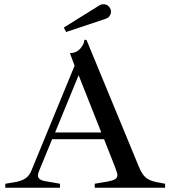

<svg xmlns="http://www.w3.org/2000/svg" viewBox="-20 -886 804 906"><path d="M759 -19V0H427V-19L480 -28Q510 -33 522 -40Q534 -47 534 -59Q534 -69 522 -100L471 -229H226L165 -81Q159 -68 159 -58Q159 -37 194 -31L263 -19V0H5V-19L54 -27Q85 -33 102.5 -46Q120 -59 129 -83L332 -576L310 -635Q341 -636 359.5 -657.5Q378 -679 378 -698H388L635 -100Q650 -63 668 -48Q686 -33 717 -27ZM458 -261 351 -531 240 -261ZM281 -756 448 -860Q457 -866 468 -866Q484 -866 494 -855Q504 -844 504 -830Q504 -827 502 -819Q497 -808 490 -803Q483 -798 472 -795L292 -735Z"/></svg>

Font: Ibarra Real Nova
Style: Regular
Weight: 400
Designer: Jose Maria Ribagorda & Octavio Pardo
Foundry: Jose Maria Ribagorda
Version: Version 1.014